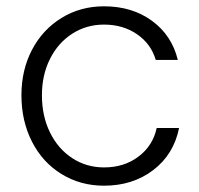

<svg xmlns="http://www.w3.org/2000/svg" viewBox="-20 -579 631 609"><path d="M48 -277Q48 -357 81.5 -421Q115 -485 175 -522Q235 -559 310 -559Q399 -559 462 -513Q525 -467 544 -389H474Q459 -440 414.5 -470.5Q370 -501 310 -501Q254 -501 209 -472Q164 -443 138.5 -392Q113 -341 113 -277Q113 -211 138.5 -159Q164 -107 209 -77.5Q254 -48 310 -48Q374 -48 419.5 -82.5Q465 -117 477 -173H548Q531 -89 466 -39.5Q401 10 310 10Q235 10 175 -27Q115 -64 81.5 -129.5Q48 -195 48 -277Z"/></svg>

Font: Open Sauce Sans Light
Style: Regular
Weight: 300
Designer: Alfredo Marco Pradil
Foundry: Creative Sauce Fz LLC
Version: Version 1.477